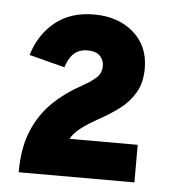

<svg xmlns="http://www.w3.org/2000/svg" viewBox="-40 -910 452 503"><g transform="rotate(5 186.5 -658.5)"><path d="M27 -444Q27 -508.2 45.9 -553.5Q64.8 -598.7 97.9 -630.5Q131 -662.2 174 -685.4Q194.2 -696.5 208.3 -708.7Q222.4 -720.9 222.4 -741Q222.4 -755.2 212.2 -766.5Q201.9 -777.8 179.6 -777.8Q157.5 -777.8 143.6 -765.4Q129.7 -753 122.4 -728.4L28.8 -752.6Q44.7 -806.6 85.4 -839.8Q126.1 -873 187.8 -873Q251.7 -873 292 -837.8Q332.4 -802.5 332.4 -744Q332.4 -705.7 316.9 -679.6Q301.4 -653.5 277.3 -635.4Q253.2 -617.3 227 -603Q198 -587.1 178.5 -572.2Q159 -557.2 152.4 -542.8H331.4V-444Z"/></g></svg>

Font: Overpass
Style: Regular
Weight: 400
Designer: Delve Withrington, Dave Bailey, Thomas Jockin
Foundry: Delve Fonts LLC
Version: Version 4.000